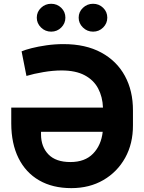

<svg xmlns="http://www.w3.org/2000/svg" viewBox="-20 -966 748 996"><path d="M309.3 -737.2Q424.4 -737.2 505 -693.5Q585.6 -649.9 627.8 -572.3Q670.1 -494.7 669.7 -392.8V-316.1Q670.1 -220.9 629.3 -147.4Q588.4 -73.9 516.3 -32Q444.2 9.9 350.1 9.9Q252.8 9.9 183.1 -30.4Q113.3 -70.7 76 -145.8Q38.7 -220.9 38.4 -325.3V-407.7H514.2Q512.1 -463.8 489 -507.3Q465.9 -550.8 419.2 -575.6Q372.5 -600.5 299.4 -600.5Q255.3 -600.5 205.1 -592Q154.8 -583.5 117.2 -572.1L92 -699.6Q109.7 -707.4 143.8 -716.1Q177.9 -724.8 221.2 -731Q264.6 -737.2 309.3 -737.2ZM512.8 -282.3H192.8V-267.8Q193.2 -204.2 231.5 -164.8Q269.9 -125.4 345.2 -125.4Q420.5 -125.4 462.7 -168.9Q505 -212.4 512.8 -282.3ZM245.4 -801.8Q214.8 -801.8 192.8 -823.3Q170.8 -844.8 170.8 -874.3Q170.8 -904.5 192.8 -925.4Q214.8 -946.4 245.4 -946.4Q276.3 -946.4 297.8 -925.4Q319.2 -904.5 319.2 -874.3Q319.2 -844.8 297.8 -823.3Q276.3 -801.8 245.4 -801.8ZM462.7 -801.8Q432.2 -801.8 410.2 -823.3Q388.1 -844.8 388.1 -874.3Q388.1 -904.5 410.2 -925.4Q432.2 -946.4 462.7 -946.4Q493.6 -946.4 515.1 -925.4Q536.6 -904.5 536.6 -874.3Q536.6 -844.8 515.1 -823.3Q493.6 -801.8 462.7 -801.8Z"/></svg>

Font: Inter Zeller
Style: Bold
Weight: 700
Designer: Rasmus Andersson; Joe Bland
Foundry: zeller
Version: Version 3.015;git-dec3a8cb1